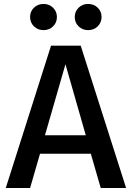

<svg xmlns="http://www.w3.org/2000/svg" viewBox="-20 -935 655 955"><path d="M481 0 431.8 -170.3H179L129.7 0H8.7L233.8 -707.7H381.5L607.2 0ZM305.6 -615.4 203.6 -262.1H406.7ZM129.7 -850.3Q129.7 -878.5 149 -896.9Q168.2 -915.4 196.9 -915.4Q224.6 -915.4 243.8 -896.7Q263.1 -877.9 263.1 -850.3Q263.1 -822.6 243.8 -803.8Q224.6 -785.1 196.9 -785.1Q168.2 -785.1 149 -803.8Q129.7 -822.6 129.7 -850.3ZM351.8 -850.3Q351.8 -877.9 371 -896.7Q390.3 -915.4 417.9 -915.4Q446.7 -915.4 465.9 -896.9Q485.1 -878.5 485.1 -850.3Q485.1 -822.6 465.9 -803.8Q446.7 -785.1 417.9 -785.1Q390.3 -785.1 371 -803.8Q351.8 -822.6 351.8 -850.3Z"/></svg>

Font: Fira Code Fixed Medium
Style: Regular
Weight: 500
Monospace: yes
Designer: Carrois Corporate, Edenspiekermann AG, Nikita Prokopov
Foundry: Carrois Corporate, Edenspiekermann AG, Nikita Prokopov
Version: Version 5.002